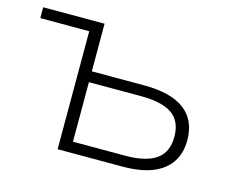

<svg xmlns="http://www.w3.org/2000/svg" viewBox="-76 -594 851 701"><g transform="rotate(15 350.0 -243.5)"><path d="M192 0V-446H7V-487H239V-307H437Q539 -307 590 -268Q641 -229 641 -154Q641 -105 618 -70.5Q595 -36 550 -18Q505 0 437 0ZM239 -41H437Q514 -41 553 -68Q592 -95 592 -154Q592 -213 553.5 -239.5Q515 -266 437 -266H239Z"/></g></svg>

Font: Nunito Sans 10pt SemiExpanded ExtraLight
Style: Regular
Weight: 250
Width: 6
Designer: Vernon Adams
Foundry: Vernon Adams
Version: Version 3.101;gftools[0.9.27]